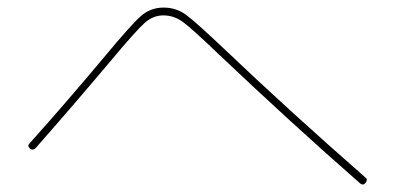

<svg xmlns="http://www.w3.org/2000/svg" viewBox="-20 -600 1040 504"><path d="M73.2 -210.9Q65.4 -204.1 58.6 -210Q50.8 -217.8 57.6 -223.6Q152.3 -329.1 256.8 -454.1Q324.2 -535.2 349.6 -557.6Q375 -580.1 409.2 -580.1Q442.4 -580.1 467.8 -561.5Q493.2 -543 568.4 -471.7Q735.4 -312.5 939.5 -133.8Q946.3 -128.9 939.5 -120.1Q933.6 -112.3 925.8 -118.2Q745.1 -276.4 553.7 -458Q481.4 -527.3 458.5 -543.5Q435.5 -559.6 408.7 -559.6Q381.8 -559.6 359.4 -539.6Q336.9 -519.5 272.5 -442.4Q168 -318.4 73.2 -210.9Z"/></svg>

Font: Rounded Mgen+ 1mn thin
Style: Regular
Weight: 100
Designer: [Source Han Sans]
Ryoko NISHIZUKA  (kana & ideographs); Paul D. Hunt (Latin, Greek & Cyrillic); Wenlong ZHANG  (bopomofo
Version: Version 1.059.20150602